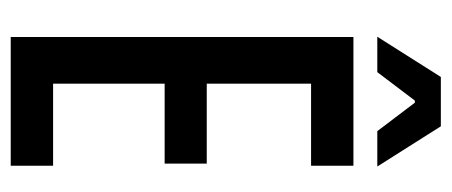

<svg xmlns="http://www.w3.org/2000/svg" viewBox="-262 -580 842 358"><g transform="rotate(90 159.0 -401.0)"><path d="M49 0V-639H136V0ZM102.5 0V-79H289V0ZM106 -287V-365.5H285V-287ZM101.5 -560V-639H289V-560ZM123.5 -802H215.5L290.5 -683.5H224.5L171.5 -753.5H167.5L114.5 -683.5H48.5Z"/></g></svg>

Font: Anek Latin Condensed Medium
Style: Regular
Weight: 500
Width: 3
Designer: Yesha Goshar
Foundry: Ek Type
Version: Version 1.003